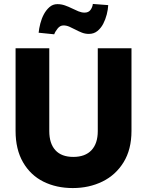

<svg xmlns="http://www.w3.org/2000/svg" viewBox="-20 -947 745 974"><path d="M230 -702V-282Q230 -219 261 -185Q292 -151 352 -151Q412 -151 444 -185Q476 -219 476 -282V-702H647V-283Q647 -189 607 -124Q567 -59 499.5 -26Q432 7 349 7Q266 7 200.5 -25.5Q135 -58 97 -123.5Q59 -189 59 -283V-702ZM176 -781Q178 -802 184.5 -827.5Q191 -853 202.5 -874.5Q214 -896 231 -911Q248 -926 271 -926Q291 -926 309.5 -919.5Q328 -913 345 -904.5Q362 -896 378 -889.5Q394 -883 409 -883Q429 -883 439 -896.5Q449 -910 451 -927L529 -921Q528 -899 521.5 -873.5Q515 -848 503.5 -826Q492 -804 474 -789.5Q456 -775 431 -775Q412 -775 395.5 -781.5Q379 -788 363 -796.5Q347 -805 332 -811.5Q317 -818 302 -818Q285 -818 272.5 -802.5Q260 -787 255 -773Z"/></svg>

Font: Fz Poppins
Style: Bold
Weight: 700
Designer: Ninad Kale (Devanagari), Jonny Pinhorn (Latin)
Foundry: Indian Type Foundry
Version: Vit hóa bi Vntype.Com & FontZin.Com